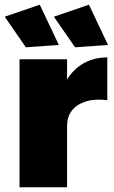

<svg xmlns="http://www.w3.org/2000/svg" viewBox="-22 -796 486 816"><path d="M434 -370Q382 -377 343.5 -365Q305 -353 284 -326.5Q263 -300 263 -260L217 -269Q217 -356 243.5 -420Q270 -484 319 -518Q368 -552 434 -552ZM61 -544H263V0H61ZM356 -776 437 -605 297 -595 207 -725ZM147 -776 228 -605 88 -595 -2 -725Z"/></svg>

Font: Alexandria ExtraBold
Style: Regular
Weight: 800
Designer: Mohamed Gaber
Foundry: Kief Type Foundry
Version: Version 5.100